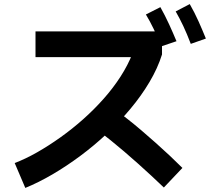

<svg xmlns="http://www.w3.org/2000/svg" viewBox="-20 -873 1040 941"><path d="M104 48 52 -74Q105 -94 162 -126.5Q219 -159 276.5 -200Q334 -241 387.5 -288.5Q441 -336 488 -389Q535 -442 571 -498Q607 -554 629 -610L661 -593H154V-719H774V-606Q753 -539 713 -471.5Q673 -404 619.5 -340Q566 -276 503.5 -217.5Q441 -159 373 -108.5Q305 -58 236.5 -18Q168 22 104 48ZM783 46Q754 18 722 -11.5Q690 -41 656 -71.5Q622 -102 588.5 -130.5Q555 -159 523.5 -184.5Q492 -210 464 -230L541 -339Q570 -317 604 -290.5Q638 -264 673 -234Q708 -204 743 -173Q778 -142 811.5 -110.5Q845 -79 874 -50ZM771 -646Q751 -694 733 -731.5Q715 -769 695 -802L766 -838Q789 -797 808.5 -754.5Q828 -712 845 -671ZM915 -658Q896 -708 878 -746Q860 -784 841 -817L910 -853Q934 -811 953 -768.5Q972 -726 989 -684Z"/></svg>

Font: Murecho Thin SemiBold
Style: Regular
Weight: 600
Version: Version 1.010